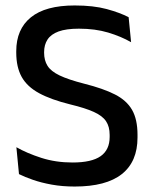

<svg xmlns="http://www.w3.org/2000/svg" viewBox="-20 -671 564 703"><path d="M253.5 12Q208 12 169.5 5Q131 -2 100.8 -12.5Q70.5 -23 49.5 -33.5L40 -132Q78.5 -110 131.2 -93Q184 -76 245.5 -76Q315.5 -76 348.5 -99.2Q381.5 -122.5 381.5 -169.5V-177Q381.5 -207.5 368.2 -227.2Q355 -247 323.5 -261.2Q292 -275.5 238 -288.5Q167 -306 123.2 -329.8Q79.5 -353.5 59.5 -389.2Q39.5 -425 39.5 -478.5V-483.5Q39.5 -564 93 -607.5Q146.5 -651 253.5 -651Q322 -651 370.8 -637.8Q419.5 -624.5 451 -608L460 -516.5Q423.5 -537.5 376 -551.8Q328.5 -566 269 -566Q222.5 -566 194.5 -555.8Q166.5 -545.5 154 -526.2Q141.5 -507 141.5 -480V-478Q141.5 -450 154 -430Q166.5 -410 198.2 -394.8Q230 -379.5 288.5 -364.5Q358 -347 400.8 -325.2Q443.5 -303.5 463.5 -268.8Q483.5 -234 483.5 -177.5V-167.5Q483.5 -79 426 -33.5Q368.5 12 253.5 12Z"/></svg>

Font: Anek Gurmukhi Medium
Style: Regular
Weight: 500
Designer: Sarang Kulkarni (Gurmukhi), Yesha Goshar (Latin)
Foundry: Ek Type
Version: Version 1.003